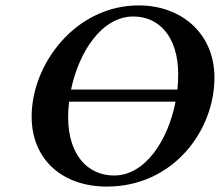

<svg xmlns="http://www.w3.org/2000/svg" viewBox="-20 -678 813 710"><path d="M636 -347H242.8C271.7 -486.1 356.6 -617 473 -617C567 -617 639 -544 639 -402C639 -383.8 638 -365.4 636 -347ZM629.2 -302C601.5 -159.3 517.2 -29 402 -29C303 -29 232 -107 232 -245C232 -263.7 233.2 -282.8 235.5 -302ZM375 12C619 12 773 -193 773 -391C773 -555 650 -658 493 -658C260 -658 97 -442 97 -247C97 -86 213 12 375 12Z"/></svg>

Font: Linux Libertine O
Style: Bold Italic
Weight: 700
Italic angle: -11.5°
Designer: Philipp H. Poll
Foundry: Philipp H. Poll
Version: Version 4.1.0